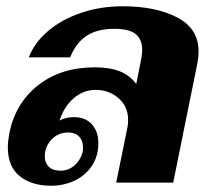

<svg xmlns="http://www.w3.org/2000/svg" viewBox="-20 -583 664 613"><path d="M5 -113Q5 -131 10 -159Q30 -255 102.5 -311.5Q175 -368 282 -368Q330 -368 362 -355.5Q394 -343 415 -315L429 -385Q434 -408 434 -424Q434 -456 414 -473.5Q394 -491 344 -491Q291 -491 257 -469Q223 -447 204 -400H72Q90 -447 133.5 -484Q177 -521 239 -542Q301 -563 372 -563Q477 -563 545.5 -527.5Q614 -492 614 -419Q614 -403 611 -385L533 0H351L387 -177Q389 -185 389 -200Q389 -243 358.5 -269.5Q328 -296 285 -296Q246 -296 215 -269Q184 -242 170 -198Q190 -209 216 -209Q253 -209 273.5 -186Q294 -163 294 -126Q294 -84 273 -53Q252 -22 217.5 -6Q183 10 143 10Q81 10 43 -20.5Q5 -51 5 -113ZM244 -99Q245 -104 245 -113Q245 -134 232.5 -147Q220 -160 198 -160Q166 -160 144.5 -137.5Q123 -115 123 -84Q123 -63 136 -50.5Q149 -38 173 -38Q199 -38 218.5 -55.5Q238 -73 244 -99Z"/></svg>

Font: Taviraj ExtraBold
Style: Italic
Weight: 800
Italic angle: -12°
Designer: Katatrad Team
Foundry: CadsonDemak
Version: Version 1.001